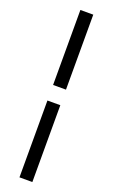

<svg xmlns="http://www.w3.org/2000/svg" viewBox="-189 -789 633 1078"><g transform="rotate(20 127.5 -250.0)"><path d="M89 -302V-750H166V-302ZM89 250V-209H166V250Z"/></g></svg>

Font: Source Sans 3 SemiBold
Style: Regular
Weight: 600
Designer: Paul D. Hunt
Foundry: Adobe
Version: Version 3.046;hotconv 1.0.118;makeotfexe 2.5.65603